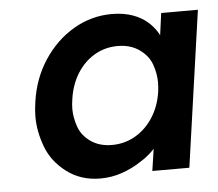

<svg xmlns="http://www.w3.org/2000/svg" viewBox="-44 -587 735 646"><g transform="rotate(-5 323.0 -264.0)"><path d="M270 10Q205 10 157 -26Q109 -62 89.5 -114Q70 -166 70 -216Q70 -239 74 -265Q85 -344 126 -406Q167 -468 227 -503Q287 -538 356 -538Q396 -538 427.5 -526.5Q459 -515 481 -494Q500 -476 512 -453L522 -527H646L571 0H446L457 -74Q436 -51 408 -34Q378 -14 343 -2Q308 10 270 10ZM319 -99Q362 -99 398 -120Q434 -141 458 -178.5Q482 -216 489 -265Q491 -281 491 -296Q491 -326 480 -356.5Q469 -387 439 -408Q409 -429 366 -429Q323 -429 287.5 -408Q252 -387 229 -350Q206 -313 199 -265Q196 -247 196 -231Q196 -203 206.5 -172Q217 -141 246.5 -120Q276 -99 319 -99Z"/></g></svg>

Font: Lexend Med
Style: Italic
Weight: 500
Italic angle: -8.13011°
Designer: Bonnie Shaver-Troup, Thomas Jockin
Foundry: Lexend
Version: Version 1.007